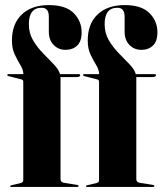

<svg xmlns="http://www.w3.org/2000/svg" viewBox="-20 -735 639 755"><path d="M218 -30.5Q218 -19 230 -16.5L283 -8Q289 -7 289 -3.5Q289 0 284.5 0H23.5Q20 0 20 -3Q20 -5.5 25 -6.5L61 -15Q71.5 -17.5 71.5 -26.5V-413Q71.5 -421 65 -422.5L12.5 -436Q8.5 -437 8.5 -440Q8.5 -443.5 13 -443.5H72Q71.5 -461 60.2 -479.2Q49 -497.5 38 -520.5Q27 -543.5 27 -575.5Q27 -641.5 65.8 -678.2Q104.5 -715 172.5 -715Q238.5 -715 269.8 -683.5Q301 -652 301 -608Q301 -572.5 283.5 -555.8Q266 -539 238 -539Q209.5 -539 190.8 -558.5Q172 -578 172 -610.5V-670Q172 -704.5 143.5 -704.5Q93.5 -704.5 93.5 -640Q93.5 -604.5 110.2 -576.2Q127 -548 150 -524.8Q173 -501.5 192 -481.5Q211 -461.5 216 -443.5H289.5Q295.5 -443.5 295.5 -440Q295.5 -432 281 -432H218ZM516 -30.5Q516 -19 528 -16.5L581 -8Q587 -7 587 -3.5Q587 0 582.5 0H321.5Q318 0 318 -3Q318 -5.5 323 -6.5L359 -15Q369.5 -17.5 369.5 -26.5V-413Q369.5 -421 363 -422.5L310.5 -436Q306.5 -437 306.5 -440Q306.5 -443.5 311 -443.5H370Q369.5 -461 358.2 -479.2Q347 -497.5 336 -520.5Q325 -543.5 325 -575.5Q325 -641.5 363.8 -678.2Q402.5 -715 470.5 -715Q536.5 -715 567.8 -683.5Q599 -652 599 -608Q599 -572.5 581.5 -555.8Q564 -539 536 -539Q507.5 -539 488.8 -558.5Q470 -578 470 -610.5V-670Q470 -704.5 441.5 -704.5Q391.5 -704.5 391.5 -640Q391.5 -604.5 408.2 -576.2Q425 -548 448 -524.8Q471 -501.5 490 -481.5Q509 -461.5 514 -443.5H587.5Q593.5 -443.5 593.5 -440Q593.5 -432 579 -432H516Z"/></svg>

Font: Fraunces 144pt
Style: Bold
Weight: 700
Version: Version 1.000;[b76b70a41]